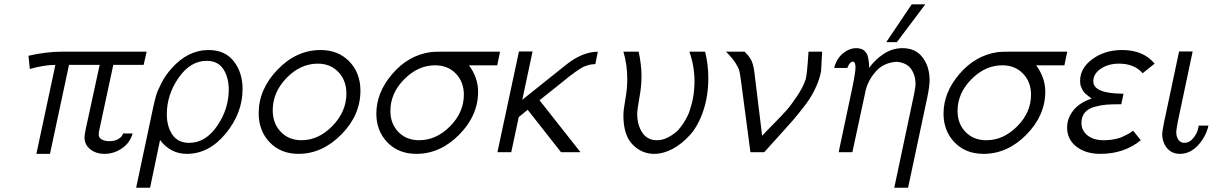

<svg xmlns="http://www.w3.org/2000/svg" viewBox="-20 -715 5707 902"><path d="M113.8 -453.1Q197.8 -472.2 270 -472.2H668.9L654.8 -410.2H512.2L444.8 -96.2Q443.8 -90.3 443.8 -82Q443.8 -67.9 458 -59.8Q472.2 -51.8 494.1 -51.8Q518.1 -51.8 533.9 -60.8Q549.8 -69.8 554.2 -79.1L558.1 -87.9H603Q590.8 -43.9 553 -18.1Q515.1 7.8 471.2 7.8Q431.2 7.8 404.1 -13.7Q377 -35.2 377 -69.8Q377 -77.6 381.8 -104L448.2 -410.2H304.2L214.8 7.8H150.9L240.2 -410.2Q189.5 -410.2 120.1 -391.1Z M619.6 167 699.7 -210.9Q707.5 -246.1 713.6 -267.1Q719.7 -288.1 738.3 -324.5Q756.8 -360.8 784.7 -392.1Q861.8 -480 960 -480Q1037.1 -480 1078.4 -427Q1119.6 -374 1119.6 -296.9Q1119.6 -184.1 1040.8 -88.1Q961.9 7.8 857.9 7.8Q780.8 7.8 731.9 -57.1L685.1 167ZM763.7 -178.2Q763.7 -121.1 789.8 -82.5Q815.9 -43.9 868.7 -43.9Q945.8 -43.9 1000.2 -123.5Q1054.7 -203.1 1054.7 -293.9Q1054.7 -351.1 1029.3 -390.1Q1003.9 -429.2 950.7 -429.2Q874.5 -429.2 819.1 -349.6Q763.7 -270 763.7 -178.2Z M1195.3 -183.1Q1195.3 -295.9 1283.9 -387.9Q1372.6 -480 1486.3 -480Q1569.3 -480 1621.3 -426Q1673.3 -372.1 1673.3 -289.1Q1673.3 -173.8 1583.5 -83Q1493.7 7.8 1382.3 7.8Q1299.3 7.8 1247.3 -46.1Q1195.3 -100.1 1195.3 -183.1ZM1261.2 -196.8Q1261.2 -135.7 1298.8 -95.9Q1336.4 -56.2 1396.5 -56.2Q1476.6 -56.2 1542 -123.5Q1607.4 -190.9 1607.4 -275.9Q1607.4 -336.9 1569.8 -376.5Q1532.2 -416 1472.7 -416Q1391.6 -416 1326.4 -348.9Q1261.2 -281.7 1261.2 -196.8Z M1748 -181.2Q1748 -280.3 1823 -367.7Q1897.9 -455.1 2002.9 -470.2Q2020 -472.2 2054.2 -472.2H2329.1L2315.9 -408.2H2183.1Q2226.1 -350.1 2226.1 -284.2Q2226.1 -172.4 2137.2 -82.3Q2048.3 7.8 1936 7.8Q1852.1 7.8 1800 -46.1Q1748 -100.1 1748 -181.2ZM1814 -193.8Q1814 -133.8 1851.6 -95Q1889.2 -56.2 1949.2 -56.2Q2029.3 -56.2 2094.2 -121.6Q2159.2 -187 2159.2 -270Q2159.2 -330.1 2121.6 -369.1Q2084 -408.2 2023.9 -408.2Q1943.8 -408.2 1878.9 -342.5Q1814 -276.9 1814 -193.8Z M2316.9 0 2418 -473.1H2481.9L2433.6 -246.1L2638.7 -410.2Q2714.8 -471.2 2788.6 -472.2L2776.9 -414.1Q2764.6 -413.1 2756.8 -412.1Q2749 -411.1 2738.5 -407.5Q2728 -403.8 2721.9 -401.4Q2715.8 -398.9 2702.9 -390.4Q2689.9 -381.8 2681.4 -376Q2672.9 -370.1 2652.8 -354.5Q2632.8 -338.9 2617.9 -326.4Q2603 -314 2572 -289.6Q2541 -265.1 2514.6 -244.1L2707 0H2615.7L2459 -199.2L2417 -165L2381.8 0Z M2908.7 -172.9Q2908.7 -198.7 2917.7 -247.3Q2926.8 -295.9 2926.8 -344.2Q2926.8 -411.1 2908.7 -472.2H2980.5Q2993.7 -409.2 2993.7 -357.9Q2993.7 -308.1 2983.6 -254.2Q2973.6 -200.2 2973.6 -180.2Q2973.6 -128.4 2997.1 -92.3Q3020.5 -56.2 3067.4 -56.2Q3111.3 -56.2 3161.6 -99.1L3167.5 -106Q3172.4 -111.8 3175.5 -115.5Q3178.7 -119.1 3185.5 -128.7Q3192.4 -138.2 3196.5 -145.5Q3200.7 -152.8 3207.8 -166Q3214.8 -179.2 3218.8 -191.2Q3222.7 -203.1 3227.5 -220Q3232.4 -236.8 3235.6 -253.4Q3238.8 -270 3240.7 -291.5Q3242.7 -313 3242.7 -335Q3242.7 -402.8 3218.8 -472.2H3292.5Q3307.6 -412.1 3307.6 -349.1Q3307.6 -264.2 3283.7 -193.6Q3259.8 -123 3221.2 -80.6Q3182.6 -38.1 3139.2 -15.1Q3095.7 7.8 3053.7 7.8Q2994.6 7.8 2951.7 -36.1Q2908.7 -80.1 2908.7 -172.9Z M3390.6 -472.2H3478.5Q3479.5 -470.2 3485.1 -464.6Q3490.7 -459 3492.2 -457.5Q3493.7 -456.1 3497.6 -450.4Q3501.5 -444.8 3502.9 -442.9Q3504.4 -440.9 3507.6 -435.5Q3510.7 -430.2 3512.2 -426Q3513.7 -421.9 3515.6 -416Q3517.6 -410.2 3519 -403.6Q3520.5 -397 3522 -388.9Q3523.4 -380.9 3524.4 -372.1L3560.5 -77.1Q3570.3 -88.4 3613.5 -132.1Q3656.7 -175.8 3677.2 -199.5Q3697.8 -223.1 3725.1 -264.2Q3752.4 -305.2 3764.6 -340.8Q3771.5 -361.8 3778.3 -472.2H3842.3Q3841.3 -456.1 3840.3 -435.1Q3839.4 -414.1 3838.9 -407Q3838.4 -399.9 3837.9 -389.4Q3837.4 -378.9 3835.9 -373.5Q3834.5 -368.2 3833 -361.6Q3831.5 -355 3828.6 -345.2Q3817.4 -312 3800.5 -280Q3783.7 -248 3754.6 -210.9Q3725.6 -173.8 3705.1 -149.9Q3684.6 -126 3638.4 -75.4Q3592.3 -24.9 3570.3 0H3505.4L3461.4 -333Q3456.5 -370.1 3453.1 -383.1Q3449.7 -396 3435.5 -418.7Q3421.4 -441.4 3390.6 -472.2Z M3898.9 -396Q3910.2 -439.9 3940.2 -464.4Q3970.2 -488.8 4002.9 -488.8Q4011.7 -488.8 4019.5 -486.8Q4027.3 -484.9 4033.2 -481.9Q4039.1 -479 4043.7 -473.4Q4048.3 -467.8 4051.3 -463.9Q4054.2 -460 4056.2 -452.4Q4058.1 -444.8 4059.1 -440.4Q4060.1 -436 4061 -427.5Q4062 -418.9 4062.5 -416Q4063 -413.1 4063 -405Q4063 -397 4063 -396Q4090.8 -435.1 4131.6 -461.9Q4172.4 -488.8 4220.2 -488.8Q4281.2 -488.8 4314.2 -445.3Q4347.2 -401.9 4347.2 -337.9Q4347.2 -309.1 4335.9 -255.9L4246.1 167H4181.2L4273.9 -271Q4280.8 -306.2 4281.2 -318.8Q4281.2 -360.8 4260.3 -390.9Q4239.3 -420.9 4190.9 -424.8Q4129.9 -419.9 4094.5 -379.4Q4059.1 -338.9 4047.4 -293L3984.4 0H3919.9L3984.4 -304.2Q3999.5 -377.4 3999 -398.9Q3999 -423.8 3987.3 -425.8Q3980.5 -424.8 3975.3 -420.4Q3970.2 -416 3967.8 -410.9Q3965.3 -405.8 3962.9 -400.9L3960.9 -396ZM4143.6 -517.1 4263.2 -694.8H4327.1L4193.4 -517.1Z M4412.6 -181.2Q4412.6 -280.3 4487.5 -367.7Q4562.5 -455.1 4667.5 -470.2Q4684.6 -472.2 4718.8 -472.2H4993.7L4980.5 -408.2H4847.7Q4890.6 -350.1 4890.6 -284.2Q4890.6 -172.4 4801.8 -82.3Q4712.9 7.8 4600.6 7.8Q4516.6 7.8 4464.6 -46.1Q4412.6 -100.1 4412.6 -181.2ZM4478.5 -193.8Q4478.5 -133.8 4516.1 -95Q4553.7 -56.2 4613.8 -56.2Q4693.8 -56.2 4758.8 -121.6Q4823.7 -187 4823.7 -270Q4823.7 -330.1 4786.1 -369.1Q4748.5 -408.2 4688.5 -408.2Q4608.4 -408.2 4543.5 -342.5Q4478.5 -276.9 4478.5 -193.8Z M4993.2 -116.2Q4993.2 -159.2 5022.2 -196Q5051.3 -232.9 5108.4 -252Q5107.4 -252.9 5101.8 -257.1Q5096.2 -261.2 5094.2 -262.7Q5092.3 -264.2 5086.9 -268.6Q5081.5 -272.9 5078.4 -275.9Q5075.2 -278.8 5070.8 -284.4Q5066.4 -290 5064.5 -294.9Q5062.5 -299.8 5059.3 -306.4Q5056.2 -313 5055.2 -320.1Q5054.2 -327.1 5054.2 -335Q5054.2 -395 5112.3 -437.5Q5170.4 -480 5251.5 -480Q5351.6 -480 5404.3 -416L5348.1 -371.1Q5309.1 -416 5237.3 -416Q5186.5 -416 5151.4 -392.1Q5116.2 -368.2 5116.2 -333Q5116.2 -276.9 5249.5 -274.9Q5255.4 -274.9 5258.3 -274.9L5247.6 -225.1H5232.4Q5199.2 -225.1 5175.8 -223.1Q5152.3 -221.2 5122.3 -213.1Q5092.3 -205.1 5076.4 -186Q5060.5 -167 5060.5 -137.2Q5060.5 -102.1 5088.9 -79.1Q5117.2 -56.2 5164.6 -56.2Q5181.6 -56.2 5197.5 -58.1Q5213.4 -60.1 5226.8 -63.5Q5240.2 -66.9 5250.2 -71Q5260.3 -75.2 5270.3 -80.6Q5280.3 -85.9 5284.9 -88.4Q5289.6 -90.8 5296.4 -96.2L5303.2 -101.1L5339.4 -56.2Q5261.2 7.8 5149.4 7.8Q5080.6 7.8 5036.9 -26.1Q4993.2 -60.1 4993.2 -116.2Z M5439.9 -86.9Q5439.9 -95.7 5448.2 -138.2L5519 -472.2V-473.1H5583L5513.2 -143.1Q5506.3 -106 5505.9 -95.2Q5505.9 -72.3 5516.4 -58.1Q5526.9 -43.9 5543.9 -43.9Q5566.9 -43.9 5584 -64Q5601.1 -84 5606.9 -104L5611.8 -125H5657.2Q5646 -74.2 5608.9 -33.2Q5571.8 7.8 5522.9 7.8Q5484.9 7.8 5462.4 -19.5Q5439.9 -46.9 5439.9 -86.9Z"/></svg>

Font: CMU Bright
Style: Oblique
Weight: 500
Italic angle: -12°
Version: Version 0.7.0